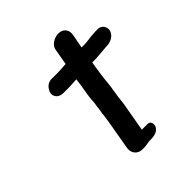

<svg xmlns="http://www.w3.org/2000/svg" viewBox="-182 -719 878 878"><g transform="rotate(-45 257.0 -280.5)"><path d="M118 -431C120 -407 138 -395 162 -395H196C213 -395 227 -397 247 -398C246 -390 244 -379 243 -366C237 -334 230 -293 229 -262C227 -251 225 -238 224 -225L220 -202C220 -190 216 -176 215 -161L189 -11C185 14 199 43 237 43C252 43 266 41 282 38C297 37 340 42 352 6V5C354 -6 351 -23 333 -23H296L321 -166C322 -176 323 -187 325 -199V-200C325 -206 327 -215 329 -226V-227C330 -239 333 -251 335 -264V-265C337 -286 341 -328 346 -356C348 -373 351 -388 353 -400C353 -400 354 -401 355 -401H378C405 -404 426 -404 455 -407H461C481 -410 509 -422 514 -451V-452C515 -476 497 -495 470 -491C465 -491 461 -491 453 -490C431 -490 408 -484 388 -484H367L380 -553C384 -575 374 -604 336 -604C309 -604 280 -585 276 -562L262 -482C243 -481 228 -479 214 -479H162C136 -475 122 -453 118 -433Z"/></g></svg>

Font: Scribbler
Style: BlkIta
Weight: 900
Designer: Mew Too
Foundry: Cannot Into Space Fonts
Version: Version 1.001